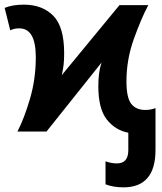

<svg xmlns="http://www.w3.org/2000/svg" viewBox="-29 -566 695 826"><path d="M502 240Q640 240 640 79V-101Q620 -93 596 -93Q556 -93 535.5 -119.5Q515 -146 515 -216Q515 -310 547 -399Q579 -488 609 -544H485L237 -243Q242 -266 244.5 -286Q247 -306 247 -337Q247 -452 199.5 -499Q152 -546 74 -546Q24 -546 -9 -532L15 -436Q22 -439 31 -441.5Q40 -444 54 -444Q125 -444 125 -320Q125 -226 100 -141Q75 -56 46 0H171L408 -297Q400 -273 397 -248Q394 -223 394 -195Q394 -99 430 -52.5Q466 -6 523 5V80Q523 137 474 137Q450 137 425 128V227Q459 240 502 240Z"/></svg>

Font: Noto Sans UI
Style: Bold
Weight: 700
Designer: Monotype Design Team
Foundry: Monotype Imaging Inc.
Version: Version 1.901